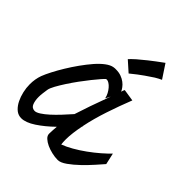

<svg xmlns="http://www.w3.org/2000/svg" viewBox="-204 -809 960 960"><g transform="rotate(45 276.5 -328.5)"><path d="M112.3 -58.6Q123 -58.6 140.6 -69.8Q158.2 -81.1 178.7 -99.6Q199.2 -118.2 221.2 -141.6Q243.2 -165 263.7 -188.5Q274.4 -222.7 291.5 -272Q308.6 -321.3 330.1 -378.9L316.4 -352.5Q313.5 -367.2 306.6 -379.9Q299.8 -392.6 291 -402.8Q282.2 -413.1 272.9 -418.9Q263.7 -424.8 256.8 -424.8Q252 -424.8 250 -422.9Q246.1 -419.9 232.9 -404.8Q219.7 -389.6 201.7 -367.2Q183.6 -344.7 163.6 -317.4Q143.6 -290 126.5 -263.7Q109.4 -237.3 96.7 -214.4Q84 -191.4 82 -177.7Q80.1 -164.1 78.1 -149.9Q76.2 -135.7 76.2 -122.1Q76.2 -96.7 83.5 -78.1Q90.8 -59.6 110.4 -58.6ZM552.7 -124Q540 -109.4 516.6 -83Q493.2 -56.6 466.3 -30.8Q439.5 -4.9 412.6 14.2Q385.7 33.2 367.2 33.2H365.2Q346.7 33.2 325.2 28.3Q303.7 23.4 285.6 15.1Q267.6 6.8 255.4 -4.4Q243.2 -15.6 243.2 -29.3V-30.3Q243.2 -40 244.1 -53.2Q245.1 -66.4 246.1 -81.1Q204.1 -40 162.6 -12.7Q121.1 14.6 89.8 14.6Q82 14.6 79.1 13.7Q61.5 10.7 46.9 -3.4Q32.2 -17.6 22 -38.6Q11.7 -59.6 5.9 -85Q0 -110.4 0 -135.7Q0 -172.9 11.7 -205.1Q19.5 -225.6 34.2 -253.9Q48.8 -282.2 67.9 -313.5Q86.9 -344.7 108.9 -375.5Q130.9 -406.2 152.8 -431.6Q174.8 -457 196.3 -473.1Q217.8 -489.3 236.3 -492.2Q241.2 -493.2 245.1 -493.2Q249 -493.2 252.9 -493.2Q273.4 -493.2 289.6 -487.3Q305.7 -481.4 317.9 -472.2Q330.1 -462.9 337.9 -452.1Q345.7 -441.4 349.6 -432.6Q352.5 -444.3 356.4 -451.2L419.9 -441.4Q393.6 -375 371.1 -307.1Q348.6 -239.3 335.9 -177.7L336.9 -174.8L335 -172.9Q329.1 -143.6 325.7 -117.2Q322.3 -90.8 322.3 -68.4Q322.3 -57.6 322.8 -49.8Q323.2 -42 324.2 -34.2Q348.6 -43 379.4 -60.5Q410.2 -78.1 439.9 -99.6Q469.7 -121.1 496.1 -144Q522.5 -167 539.1 -184.6ZM257.8 -571.3Q268.6 -583 288.1 -600.6Q304.7 -615.2 333 -637.7Q361.3 -660.2 404.3 -691.4L452.1 -619.1Q438.5 -613.3 418.9 -601.6Q402.3 -590.8 375.5 -572.3Q348.6 -553.7 311.5 -523.4Z"/></g></svg>

Font: Miniver
Style: Regular
Weight: 400
Designer: Dathan Boardman
Foundry: Open Window
Version: Version 1.000